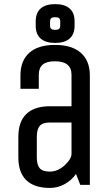

<svg xmlns="http://www.w3.org/2000/svg" viewBox="-20 -905 540 940"><path d="M330.1 -151.9V-305.2H224.1Q188.5 -305.2 174.3 -288.3Q160.2 -271.5 160.2 -234.9V-134.8Q160.2 -98.1 174.3 -81.5Q188.5 -64.9 224.1 -64.9Q261.2 -64.9 294.9 -94.2Q330.1 -126.5 330.1 -151.9ZM274.9 -779.8V-799.8Q274.9 -811 269.3 -815.9Q263.7 -820.8 250 -820.8Q236.3 -820.8 230.7 -815.9Q225.1 -811 225.1 -799.8V-779.8Q225.1 -768.6 230.7 -763.7Q236.3 -758.8 250 -758.8Q263.7 -758.8 269.3 -763.7Q274.9 -768.6 274.9 -779.8ZM419.9 0H373L352.1 -53.2Q329.6 -21.5 295.9 -3.2Q262.2 15.1 224.1 15.1Q147.9 15.1 108.9 -22.7Q69.8 -60.5 69.8 -134.8V-234.9Q69.8 -309.1 108.9 -346.9Q147.9 -384.8 224.1 -384.8H330.1V-539.1Q330.1 -605 249 -605Q208 -605 189 -588.6Q169.9 -572.3 169.9 -539.1V-470.2H80.1V-535.2Q80.1 -607.4 123 -646.2Q166 -685.1 249 -685.1Q332 -685.1 376 -646.2Q419.9 -607.4 419.9 -535.2ZM154.8 -779.8V-799.8Q154.8 -842.3 179.2 -863.5Q203.6 -884.8 250 -884.8Q296.4 -884.8 320.8 -863.5Q345.2 -842.3 345.2 -799.8V-779.8Q345.2 -737.3 320.8 -716.1Q296.4 -694.8 250 -694.8Q203.6 -694.8 179.2 -716.1Q154.8 -737.3 154.8 -779.8Z"/></svg>

Font: Unica One
Style: Bold
Weight: 400
Designer: Eduardo Rodriguez Tunni
Foundry: Eduardo Rodriguez Tunni
Version: Version 1.001